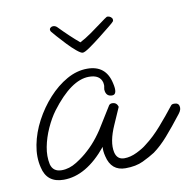

<svg xmlns="http://www.w3.org/2000/svg" viewBox="-64 -575 664 651"><g transform="rotate(-10 268.0 -249.5)"><path d="M347 -509Q352 -509 357 -505.5Q362 -502 363 -497Q364 -492 361 -489Q360 -487 344 -474Q328 -461 307 -444.5Q286 -428 268 -415.5Q250 -403 243 -403Q237 -403 222.5 -415Q208 -427 192.5 -443.5Q177 -460 165 -473.5Q153 -487 150 -491Q148 -493 147 -497Q146 -502 150 -505.5Q154 -509 159 -509Q167 -509 173 -503Q210 -465 241 -439Q259 -448 281 -463.5Q303 -479 321 -492.5Q339 -506 343 -508Q344 -509 347 -509ZM105 10Q47 10 35 -45Q26 -81 34 -122.5Q42 -164 63 -203.5Q84 -243 113.5 -275.5Q143 -308 177.5 -327.5Q212 -347 248 -347Q312 -347 326 -284Q336 -243 316 -243Q298 -243 294 -260Q292 -267 294 -274.5Q296 -282 294 -291Q287 -319 249 -319Q188 -319 118 -226Q101 -203 87 -172Q73 -141 67 -109.5Q61 -78 67 -50Q74 -23 104 -23Q130 -23 155.5 -39Q181 -55 199 -72Q236 -105 269 -162Q274 -170 282 -183Q290 -196 300 -212Q304 -217 311 -217Q327 -217 331 -201L306 -144Q281 -88 289 -52Q295 -26 320 -26Q341 -26 363.5 -37Q386 -48 399 -59Q427 -80 454.5 -111.5Q482 -143 507 -175Q510 -179 518 -179Q533 -179 535 -167Q538 -156 527 -142Q496 -102 471 -73.5Q446 -45 421 -27Q404 -16 379 -4Q354 8 318 8Q269 8 257 -44Q252 -64 254 -77Q183 10 105 10Z"/></g></svg>

Font: Oooh Baby
Style: Normal
Weight: 400
Designer: Robert E. Leuschke
Foundry: Robert E. Leuschke
Version: Version 1.011; ttfautohint (v1.8.3)